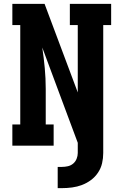

<svg xmlns="http://www.w3.org/2000/svg" viewBox="-20 -755 640 995"><path d="M300 220H279V110H300Q316 110 331.5 106.5Q347 103 359 93Q371 83 377 68Q383 53 383 38V-15L314 -200L199 -509Q207 -456 212 -402Q217 -348 217 -294V-110H258V0H44V-110H85V-625H44V-735H211L383 -276V-625H342V-735H556V-625H515V38Q515 65 509 91Q503 117 488 139.5Q473 162 451.5 178Q430 194 405 203.5Q380 213 353.5 216.5Q327 220 300 220Z"/></svg>

Font: Iosevka Etoile Extrabold
Style: Regular
Weight: 800
Designer: Belleve Invis
Foundry: Belleve Invis
Version: Version 22.1.2; ttfautohint (v1.8.4)